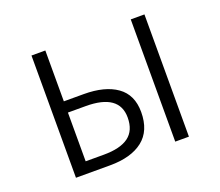

<svg xmlns="http://www.w3.org/2000/svg" viewBox="-121 -907 1241 1081"><g transform="rotate(-20 500.0 -366.0)"><path d="M161.1 0V-732.4H244.1V-427.7H363.3Q489.3 -427.7 561 -377Q632.8 -326.2 632.8 -222.7Q632.8 -110.4 562.5 -55.2Q492.2 0 365.2 0ZM244.1 -68.4H353.5Q452.1 -68.4 501.5 -105Q550.8 -141.6 550.8 -219.7Q550.8 -360.4 350.6 -360.4H244.1ZM755.9 0V-732.4H837.9V0Z"/></g></svg>

Font: GenEi Gothic M SemiLight
Style: Regular
Weight: 350
Designer: o_tamon (Modified); [Source Han Sans]
Ryoko NISHIZUKA  (kana & ideographs); Paul D. Hunt (Latin, Greek & Cyrillic); Wenl
Version: Version 1.1a;Original Version 1.004